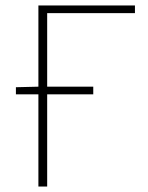

<svg xmlns="http://www.w3.org/2000/svg" viewBox="-20 -680 540 700"><path d="M120 0H152V-336H320V-364H152V-632H472V-660H120V-364L38 -362V-336H120Z"/></svg>

Font: Source Sans Pro ExtraLight
Style: Regular
Weight: 200
Designer: Paul D. Hunt
Foundry: Adobe Systems Incorporated
Version: Version 3.006;hotconv 1.0.111;makeotfexe 2.5.65597